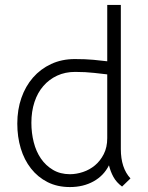

<svg xmlns="http://www.w3.org/2000/svg" viewBox="-20 -747 598 777"><path d="M263 10Q212 10 172.5 -10Q133 -30 105.5 -65Q78 -100 64 -146.5Q50 -193 50 -247Q50 -303 66.5 -350.5Q83 -398 113.5 -433Q144 -468 187 -488Q230 -508 283 -508Q325 -508 358 -505Q391 -502 414 -499V-727H469V-144Q469 -67 508 -25L474 8Q451 -9 439 -31Q427 -53 421 -78Q400 -36 358.5 -13Q317 10 263 10ZM263 -42Q289 -42 316 -51Q343 -60 364.5 -78Q386 -96 400 -123.5Q414 -151 414 -188V-446Q396 -448 361 -452Q326 -456 284 -456Q244 -456 211.5 -441Q179 -426 155.5 -399Q132 -372 119.5 -334Q107 -296 107 -250Q107 -209 116.5 -171.5Q126 -134 145.5 -105.5Q165 -77 194.5 -59.5Q224 -42 263 -42Z"/></svg>

Font: Snippet
Style: Regular
Weight: 400
Designer: Gesine Todt
Foundry: Gesine Todt
Version: Version 1.000